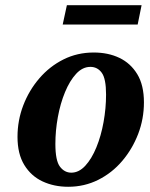

<svg xmlns="http://www.w3.org/2000/svg" viewBox="-20 -700 573 735"><path d="M241 15Q187 15 143 -5.5Q99 -26 73 -68.5Q47 -111 47 -176Q47 -239 69 -296.5Q91 -354 130.5 -400Q170 -446 223 -472.5Q276 -499 339 -499Q394 -499 437 -478.5Q480 -458 505.5 -416Q531 -374 531 -308Q531 -245 509 -187.5Q487 -130 448 -84Q409 -38 356 -11.5Q303 15 241 15ZM253 -39Q282 -39 306.5 -65.5Q331 -92 349 -136Q367 -180 376.5 -233Q386 -286 386 -338Q386 -399 369.5 -421.5Q353 -444 326 -444Q296 -444 271.5 -417.5Q247 -391 229 -347.5Q211 -304 201.5 -252Q192 -200 192 -149Q192 -85 209.5 -62Q227 -39 253 -39ZM220 -606 236 -680H522L507 -606Z"/></svg>

Font: Source Serif Pro
Style: Bold Italic
Weight: 700
Italic angle: -12°
Designer: Frank Grießhammer
Foundry: Adobe Systems Incorporated
Version: Version 3.001;hotconv 1.0.111;makeotfexe 2.5.65597